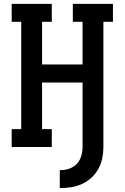

<svg xmlns="http://www.w3.org/2000/svg" viewBox="-20 -755 640 986"><path d="M287 211V119Q303 119 318.5 116Q334 113 348 106Q362 99 373.5 87.5Q385 76 391.5 61.5Q398 47 401 31.5Q404 16 404 0V-331H196V-92H246V0H40V-92H89V-643H40V-735H246V-643H196V-424H404V-643H354V-735H560V-643H511V0Q511 29 505 58Q499 87 485 112.5Q471 138 449 158Q427 178 400.5 190Q374 202 345 206.5Q316 211 287 211Z"/></svg>

Font: Iosevka Curly Slab SmBdEx
Style: Regular
Weight: 600
Width: 7
Monospace: yes
Designer: Belleve Invis
Foundry: Belleve Invis
Version: Version 11.1.0; ttfautohint (v1.8.3)